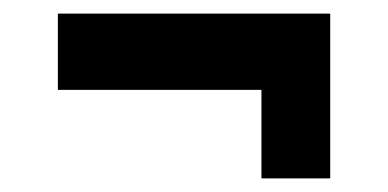

<svg xmlns="http://www.w3.org/2000/svg" viewBox="-20 -388 570 282"><path d="M364 -126V-256H465V-126ZM65 -368H465V-256H65Z"/></svg>

Font: Changa SemiBold
Style: Regular
Weight: 600
Designer: Eduardo Rodriguez Tunni
Foundry: Eduardo Rodriguez Tunni
Version: Version 3.002; ttfautohint (v1.8.2)